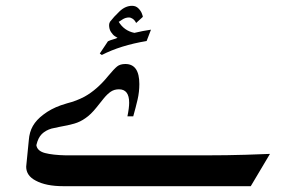

<svg xmlns="http://www.w3.org/2000/svg" viewBox="-20 -640 1008 660"><path d="M908 -111 842 0H198Q138 0 103 -19Q70 -36 70 -67L79 -158Q81 -186 93 -207Q105 -228 129 -246Q155 -266 189 -278L211 -285Q243 -293 271 -308Q314 -332 352 -379Q372 -403 382.5 -411.5Q393 -420 411 -420Q459 -420 459 -351Q459 -324 453 -298Q447 -272 438 -240H418Q424 -269 424 -287Q424 -333 389 -333Q373 -333 361 -325Q349 -317 336 -301Q336 -301 312 -271Q292 -246 274 -234Q256 -221 235 -215Q214 -209 185 -204L157 -198Q137 -192 124 -179.5Q111 -167 105 -141Q108 -121 134.5 -114Q161 -107 206 -106H240H298H689Q760 -106 825 -108Q890 -110 908 -111ZM499 -538 484 -499Q394 -484 330 -451L323 -456L351 -498Q359 -502 368.5 -504.5Q378 -507 384 -510Q382 -511 375 -515.5Q368 -520 361.5 -530Q355 -540 355 -554Q355 -559 358 -565Q371 -582 391 -601Q411 -620 434 -620Q447 -620 455.5 -611.5Q464 -603 467.5 -594Q471 -585 471 -582L448 -561Q443 -571 436 -575.5Q429 -580 424 -580Q411 -580 400 -572.5Q389 -565 388 -565Q407 -534 442 -527Q471 -534 499 -538Z"/></svg>

Font: Katibeh
Style: Regular
Weight: 400
Designer: Arabic design by Kourosh Beigpour, Latin design by Eduardo Tunni, engineering by Lasse Fister
Version: Version 1.000